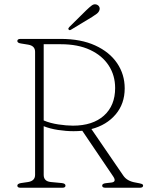

<svg xmlns="http://www.w3.org/2000/svg" viewBox="-20 -883 693 903"><path d="M566.5 -467.5Q566.5 -395 523.8 -344.8Q481 -294.5 410 -276L560 -57Q577.5 -31 617.5 -24.5Q640 -20.5 646.5 -18Q653 -15.5 653 -10Q653 0 637 0H476Q460.5 0 460.5 -10Q460.5 -19.5 477.5 -21.5L504 -24.5Q529.5 -27.5 512.5 -53L367 -268Q347 -266 326 -266Q290.5 -266 253 -271.8Q215.5 -277.5 185.5 -289.5V-60.5Q185.5 -30.5 218.5 -27L271 -22Q288 -20 288 -10Q288 0 273 0H76.5Q61.5 0 61.5 -10Q61.5 -19 78.5 -22L112.5 -27Q145 -32.5 145 -60.5V-639.5Q145 -667.5 112.5 -673L78.5 -678.5Q61.5 -681 61.5 -690Q61.5 -700 76.5 -700H266Q360.5 -700 427.8 -669.2Q495 -638.5 530.8 -585.8Q566.5 -533 566.5 -467.5ZM185.5 -675V-316.5Q216 -303.5 254.5 -297.8Q293 -292 323 -292Q416 -292 468.8 -339.2Q521.5 -386.5 521.5 -469Q521.5 -528.5 491.2 -575Q461 -621.5 404 -648.2Q347 -675 266 -675ZM385.5 -834.5Q401 -849.5 411.8 -857.5Q422.5 -865.5 434.5 -861.5Q443.5 -858 447 -850.5Q450.5 -843 447.5 -835Q444.5 -825.5 435 -818.2Q425.5 -811 413.5 -803.5L313.5 -743Q307 -739 303 -744Q300 -746.5 301.8 -749.8Q303.5 -753 306 -756Z"/></svg>

Font: Fraunces 9pt S050 Thin
Style: Regular
Weight: 100
Version: Version 1.000; ttfautohint (v1.8.3)